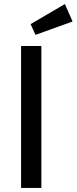

<svg xmlns="http://www.w3.org/2000/svg" viewBox="-20 -927 378 947"><path d="M184 -700H84V0H184ZM300 -907 131 -808 155 -755 338 -821Z"/></svg>

Font: Bruno Ace SC
Style: Regular
Weight: 400
Designer: Astigmatic (AOETI)
Foundry: Astigmatic (AOETI)
Version: Version 1.000